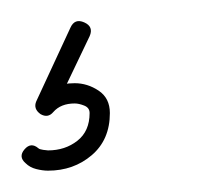

<svg xmlns="http://www.w3.org/2000/svg" viewBox="-23 -30 193 180"><path d="M56 -9Q65 -5 61 4Q53 21 44.5 38.5Q36 56 28 73Q25 80 16 75Q7 69 13 63Q25 48 47 48Q59 48 69.5 55Q80 62 80 76Q80 101 63 115.5Q46 130 22 130Q17 130 11 128.5Q5 127 1 123Q-6 117 0 110Q6 103 13 109Q14 110 17.5 110.5Q21 111 22 111Q38 111 49.5 102Q61 93 61 76Q61 71 56 69Q51 67 47 67Q34 67 27 75Q22 81 15 77Q8 72 11 65Q19 48 27 30.5Q35 13 43 -4Q47 -13 56 -9Z"/></svg>

Font: FRB American Cursive Guidelines Extralight
Style: Italic
Weight: 200
Italic angle: -25°
Version: Version 2.0;Modular Font Editor K font №1